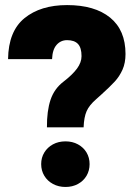

<svg xmlns="http://www.w3.org/2000/svg" viewBox="-20 -741 555 767"><path d="M233.4 -414.6Q269.5 -442.4 287.6 -467Q305.7 -491.7 305.7 -516.6Q305.7 -550.3 291.5 -565.4Q277.3 -580.6 248 -580.6Q222.7 -580.6 206.1 -561.8Q189.5 -543 188 -504.9H12.2Q13.7 -616.2 77.9 -668.5Q142.1 -720.7 248 -720.7Q358.4 -720.7 419.9 -670.7Q481.4 -620.6 481.4 -525.4Q481.4 -489.7 469.5 -462.9Q457.5 -436 438.5 -415.3Q419.4 -394.5 383.8 -362.3L364.7 -345.2Q336.4 -320.8 325.9 -296.6Q315.4 -272.5 314 -232.4H167.5Q167 -297.9 181.9 -342.3Q196.8 -386.7 233.4 -414.6ZM337.9 -85.4Q337.9 -59.6 325.7 -38.8Q313.5 -18.1 291.5 -6.1Q269.5 5.9 241.7 5.9Q213.9 5.9 191.7 -6.1Q169.4 -18.1 157 -38.8Q144.5 -59.6 144.5 -85.4Q144.5 -111.3 157 -131.8Q169.4 -152.3 191.4 -164.3Q213.4 -176.3 241.7 -176.3Q269.5 -176.3 291.5 -164.3Q313.5 -152.3 325.7 -131.8Q337.9 -111.3 337.9 -85.4Z"/></svg>

Font: Heebo Black
Style: Regular
Weight: 900
Designer: Oded Ezer
Foundry: Meir Sadan
Version: Version 2.001; ttfautohint (v1.5.14-ce02) -l 8 -r 50 -G 200 